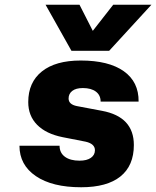

<svg xmlns="http://www.w3.org/2000/svg" viewBox="-20 -773 658 809"><path d="M440 -559H281L172 -753H315L371 -643L457 -753H618ZM341 -176 244 -195Q174 -209 136.5 -247Q99 -285 99 -343Q99 -426 156.5 -472Q214 -518 320 -518Q438 -518 501.5 -473Q565 -428 564 -345H404Q404 -372 384 -387Q364 -402 329 -402Q300 -402 284.5 -390Q269 -378 269 -358Q269 -333 304 -326L410 -306Q544 -281 544 -162Q544 -75 487.5 -29.5Q431 16 322 16Q200 16 131 -31Q62 -78 62 -159H231Q231 -129 253.5 -112.5Q276 -96 315 -96Q346 -96 363 -108Q380 -120 380 -140Q380 -167 341 -176Z"/></svg>

Font: Overused Grotesk ExtraBold
Style: Italic
Weight: 800
Italic angle: -10°
Version: Version 0.003